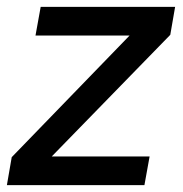

<svg xmlns="http://www.w3.org/2000/svg" viewBox="-29 -537 531 557"><path d="M-9 0 5 -81 347 -434H74L89 -517H479L465 -436L121 -83H405L390 0Z"/></svg>

Font: DM Sans 11pt Medium
Style: Italic
Weight: 500
Italic angle: -10°
Version: Version 4.004;gftools[0.9.30]